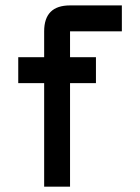

<svg xmlns="http://www.w3.org/2000/svg" viewBox="-20 -704 528 724"><path d="M439.5 -683.6V-585.9H244.1V-488.3H341.8V-390.6H244.1V0H146.5V-390.6H48.8V-488.3H146.5V-585.9Q146.5 -683.6 244.1 -683.6Z"/></svg>

Font: BabelStone Runic Byrhtferth
Style: Regular
Weight: 400
Designer: Andrew West
Foundry: BabelStone
Version: Version 7.004;November 9, 2023